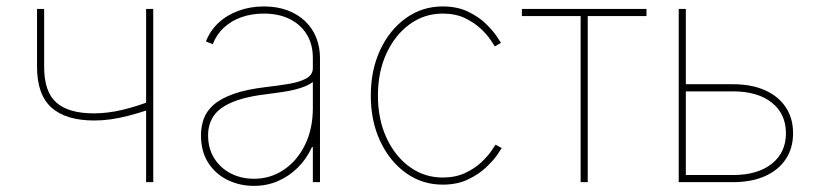

<svg xmlns="http://www.w3.org/2000/svg" viewBox="-20 -574 2582 605"><path d="M277.3 -194.3Q187.5 -194.3 142.1 -235.1Q96.7 -275.9 96.7 -363.3V-545.9H119.1V-363.3Q119.1 -284.7 157.7 -250.7Q196.3 -216.8 275.4 -216.8Q318.8 -216.8 364.3 -227.5Q409.7 -238.3 458 -256.8V-231.4Q417.5 -217.8 386.5 -209.7Q355.5 -201.7 329.3 -198Q303.2 -194.3 277.3 -194.3ZM440.4 0V-545.9H462.9V0Z M780.3 11.7Q735.4 11.7 697.3 -6.8Q659.2 -25.4 636.2 -61Q613.3 -96.7 613.3 -147.5Q613.3 -175.3 622.1 -199.7Q630.9 -224.1 653.3 -243.9Q675.8 -263.7 716.1 -278.1Q756.3 -292.5 819.3 -299.8Q857.4 -304.2 890.9 -309.8Q924.3 -315.4 945.1 -326.9Q965.8 -338.4 965.8 -359.4V-391.6Q965.8 -434.1 946.8 -465.3Q927.7 -496.6 893.1 -513.9Q858.4 -531.2 811.5 -531.2Q772.9 -531.2 740.7 -519.8Q708.5 -508.3 685.3 -486.8Q662.1 -465.3 650.4 -434.6L628.9 -443.4Q642.1 -477.5 668.7 -502.2Q695.3 -526.9 732.2 -540.3Q769 -553.7 811.5 -553.7Q853 -553.7 885.7 -541.5Q918.5 -529.3 941.4 -507.3Q964.4 -485.4 976.3 -455.8Q988.3 -426.3 988.3 -391.6V0H965.8V-110.4H962.9Q946.3 -73.7 918.9 -46.4Q891.6 -19 856.4 -3.7Q821.3 11.7 780.3 11.7ZM780.3 -10.7Q832 -10.7 874 -38.8Q916 -66.9 940.9 -117.2Q965.8 -167.5 965.8 -233.4V-315.4Q955.6 -308.1 941.7 -302.2Q927.7 -296.4 910.4 -292Q893.1 -287.6 872.3 -284.4Q851.6 -281.2 828.1 -278.3Q754.9 -270 712.9 -252.4Q670.9 -234.9 653.3 -208.7Q635.7 -182.6 635.7 -147.5Q635.7 -106.4 654.8 -75.7Q673.8 -44.9 706.8 -27.8Q739.7 -10.7 780.3 -10.7Z M1375 7.8Q1310.5 7.8 1259.3 -28.8Q1208 -65.4 1178.2 -128.9Q1148.4 -192.4 1148.4 -272.9Q1148.4 -353.5 1178.2 -417Q1208 -480.5 1259.3 -517.1Q1310.5 -553.7 1375 -553.7Q1420.4 -553.7 1454.1 -537.6Q1487.8 -521.5 1510.3 -499.8Q1532.7 -478 1544.7 -460.2Q1556.6 -442.4 1558.6 -439L1539.1 -427.7Q1537.1 -431.2 1526.4 -447.5Q1515.6 -463.9 1495.4 -483.2Q1475.1 -502.4 1445.3 -516.8Q1415.5 -531.2 1375 -531.2Q1317.4 -531.2 1271.2 -497.8Q1225.1 -464.4 1198 -406.2Q1170.9 -348.1 1170.9 -272.9Q1170.9 -197.8 1198 -139.4Q1225.1 -81.1 1271.2 -47.9Q1317.4 -14.6 1375 -14.6Q1415.5 -14.6 1446 -29.1Q1476.6 -43.5 1497.1 -63Q1517.6 -82.5 1528.6 -98.9Q1539.6 -115.2 1541.5 -118.2L1561 -107.4Q1559.1 -104 1546.9 -86.2Q1534.7 -68.4 1511.7 -46.6Q1488.8 -24.9 1454.6 -8.5Q1420.4 7.8 1375 7.8Z M1809.6 0V-523.4H1624.5V-545.9H2017.1V-523.4H1832V0Z M2131.3 -308.6H2289.6Q2347.7 -308.6 2390.1 -289.8Q2432.6 -271 2455.8 -236.3Q2479 -201.7 2479 -154.3Q2479 -106.9 2455.8 -72.3Q2432.6 -37.6 2390.1 -18.8Q2347.7 0 2289.6 0H2118.7V-545.9H2141.1V-22.5H2289.6Q2367.2 -22.5 2411.9 -57.9Q2456.5 -93.3 2456.5 -154.3Q2456.5 -215.3 2411.9 -250.7Q2367.2 -286.1 2289.6 -286.1H2131.3Z"/></svg>

Font: Inter Thin
Style: Regular
Weight: 250
Designer: Rasmus Andersson
Foundry: rsms
Version: Version 4.001;git-66647c0bb